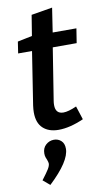

<svg xmlns="http://www.w3.org/2000/svg" viewBox="-105 -719 597 1076"><g transform="rotate(-10 193.5 -181.5)"><path d="M238 -450 191 -154Q189 -142 189 -130Q189 -80 234 -80Q262 -80 309 -101L334 -24Q255 11 191 11Q135 11 102.5 -19Q70 -49 70 -109Q70 -126 73 -148L120 -450H41L51 -516L134 -533L153 -650L273 -670L252 -532H387L374 -450ZM52 274Q81 236 92 218Q103 200 103 187Q103 180 97 164Q96 162 92 152Q88 142 88 128Q88 97 108 79Q128 61 154 61Q178 61 195 76.5Q212 92 212 122Q212 193 91 307Z"/></g></svg>

Font: Bitter Pro SemiBold
Style: Italic
Weight: 600
Italic angle: -9°
Designer: Sol Matas, and Bitter project Authors
Foundry: Sol Matas
Version: Version 1.010